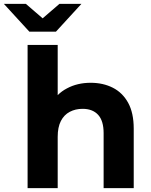

<svg xmlns="http://www.w3.org/2000/svg" viewBox="-71 -975 782 995"><path d="M399 -546Q463 -546 513.5 -520.5Q564 -495 593 -442.5Q622 -390 622 -308V0H466V-285Q466 -349 437.5 -380Q409 -411 357 -411Q320 -411 290.5 -395.5Q261 -380 244.5 -348Q228 -316 228 -266V0H72V-742H228V-482Q249 -503 276 -517Q330 -546 399 -546ZM81 -811 -51 -955H63L150 -880L237 -955H351L219 -811Z"/></svg>

Font: Montserrat Z
Style: Bold
Weight: 700
Designer: Julieta Ulanovsky
Foundry: Julieta Ulanovsky
Version: Version 8.000